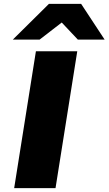

<svg xmlns="http://www.w3.org/2000/svg" viewBox="-20 -969 559 989"><path d="M53 0 165 -705H378L266 0ZM46 -765 232 -949H398L519 -765H381L298 -853L184 -765Z"/></svg>

Font: Nunito Sans 10pt Expanded Black
Style: Italic
Weight: 900
Width: 7
Italic angle: -9°
Designer: Vernon Adams
Foundry: Vernon Adams
Version: Version 3.101;gftools[0.9.27]